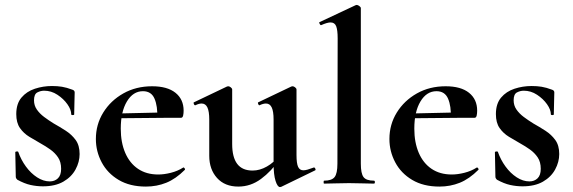

<svg xmlns="http://www.w3.org/2000/svg" viewBox="-20 -745 2323 779"><path d="M118 -338Q118 -317 129.5 -300.5Q141 -284 159 -270.5Q177 -257 198 -244Q223 -230 247 -214.5Q271 -199 287 -177Q303 -155 303 -120Q303 -88 286.5 -57.5Q270 -27 237 -8Q204 11 154 11Q129 11 104 5.5Q79 0 50 -16Q48 -18 46 -21Q44 -24 44 -28L42 -127Q42 -130 47.5 -130.5Q53 -131 54 -129Q65 -97 85 -69.5Q105 -42 130.5 -25.5Q156 -9 182 -9Q202 -9 215 -21.5Q228 -34 228 -60Q228 -88 215.5 -106.5Q203 -125 184 -138.5Q165 -152 145 -163Q122 -176 99 -190Q76 -204 61 -225.5Q46 -247 46 -282Q46 -324 67 -349Q88 -374 121.5 -385Q155 -396 191 -396Q213 -396 231.5 -393Q250 -390 274 -381Q283 -378 283 -370Q283 -350 282 -328.5Q281 -307 281 -281Q281 -278 275 -278Q269 -278 269 -281Q269 -300 253.5 -322Q238 -344 213 -360.5Q188 -377 159 -377Q145 -377 131.5 -370Q118 -363 118 -338Z M572 12Q507 12 461.5 -15Q416 -42 392.5 -86.5Q369 -131 369 -181Q369 -240 399 -288.5Q429 -337 480.5 -366Q532 -395 597 -395Q659 -395 692 -368.5Q725 -342 725 -296Q725 -285 723 -276Q721 -267 714 -267H618Q620 -314 607 -344.5Q594 -375 560 -375Q520 -375 495 -333.5Q470 -292 470 -223Q470 -167 488 -125Q506 -83 540 -60Q574 -37 622 -37Q646 -37 673.5 -44Q701 -51 723 -65Q725 -67 728.5 -63Q732 -59 730 -56Q693 -19 654.5 -3.5Q616 12 572 12ZM435 -265 434 -284 653 -289V-267Z M947 12Q892 12 860.5 -23Q829 -58 829 -113V-260Q829 -293 821.5 -309Q814 -325 798 -325Q787 -325 773 -318Q769 -317 766.5 -323Q764 -329 767 -330L901 -394Q904 -395 906 -395Q911 -395 916.5 -390.5Q922 -386 922 -382V-161Q922 -107 942.5 -80Q963 -53 1005 -53Q1034 -53 1063 -69.5Q1092 -86 1109 -111L1115 -99Q1081 -50 1039 -19Q997 12 947 12ZM1183 -382V-116Q1183 -82 1189.5 -68Q1196 -54 1211 -54Q1218 -54 1228.5 -57Q1239 -60 1252 -65Q1256 -67 1259 -61.5Q1262 -56 1259 -54L1121 13Q1119 14 1116 14Q1106 14 1098 -11Q1090 -36 1090 -82V-260Q1090 -293 1082.5 -309Q1075 -325 1059 -325Q1048 -325 1033 -318Q1030 -317 1027.5 -323Q1025 -329 1028 -330L1162 -394Q1164 -395 1167 -395Q1172 -395 1177.5 -390.5Q1183 -386 1183 -382Z M1295 0Q1293 0 1293 -6Q1293 -12 1295 -12Q1326 -12 1337.5 -26.5Q1349 -41 1349 -81L1350 -589Q1350 -623 1344 -638.5Q1338 -654 1321 -654Q1308 -654 1283 -643Q1280 -642 1277 -648Q1274 -654 1276 -655L1423 -724Q1425 -725 1427 -725Q1432 -725 1438 -720.5Q1444 -716 1444 -712V-81Q1444 -41 1455 -26.5Q1466 -12 1497 -12Q1501 -12 1501 -6Q1501 0 1497 0Q1478 0 1451.5 -1Q1425 -2 1396 -2Q1367 -2 1341 -1Q1315 0 1295 0Z M1763 12Q1698 12 1652.5 -15Q1607 -42 1583.5 -86.5Q1560 -131 1560 -181Q1560 -240 1590 -288.5Q1620 -337 1671.5 -366Q1723 -395 1788 -395Q1850 -395 1883 -368.5Q1916 -342 1916 -296Q1916 -285 1914 -276Q1912 -267 1905 -267H1809Q1811 -314 1798 -344.5Q1785 -375 1751 -375Q1711 -375 1686 -333.5Q1661 -292 1661 -223Q1661 -167 1679 -125Q1697 -83 1731 -60Q1765 -37 1813 -37Q1837 -37 1864.5 -44Q1892 -51 1914 -65Q1916 -67 1919.5 -63Q1923 -59 1921 -56Q1884 -19 1845.5 -3.5Q1807 12 1763 12ZM1626 -265 1625 -284 1844 -289V-267Z M2064 -338Q2064 -317 2075.5 -300.5Q2087 -284 2105 -270.5Q2123 -257 2144 -244Q2169 -230 2193 -214.5Q2217 -199 2233 -177Q2249 -155 2249 -120Q2249 -88 2232.5 -57.5Q2216 -27 2183 -8Q2150 11 2100 11Q2075 11 2050 5.5Q2025 0 1996 -16Q1994 -18 1992 -21Q1990 -24 1990 -28L1988 -127Q1988 -130 1993.5 -130.5Q1999 -131 2000 -129Q2011 -97 2031 -69.5Q2051 -42 2076.5 -25.5Q2102 -9 2128 -9Q2148 -9 2161 -21.5Q2174 -34 2174 -60Q2174 -88 2161.5 -106.5Q2149 -125 2130 -138.5Q2111 -152 2091 -163Q2068 -176 2045 -190Q2022 -204 2007 -225.5Q1992 -247 1992 -282Q1992 -324 2013 -349Q2034 -374 2067.5 -385Q2101 -396 2137 -396Q2159 -396 2177.5 -393Q2196 -390 2220 -381Q2229 -378 2229 -370Q2229 -350 2228 -328.5Q2227 -307 2227 -281Q2227 -278 2221 -278Q2215 -278 2215 -281Q2215 -300 2199.5 -322Q2184 -344 2159 -360.5Q2134 -377 2105 -377Q2091 -377 2077.5 -370Q2064 -363 2064 -338Z"/></svg>

Font: Cormorant Light
Style: Regular
Weight: 300
Designer: Christian Thalmann (Catharsis Fonts)
Foundry: Catharsis Fonts
Version: Version 4.000